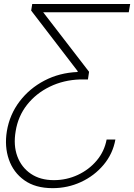

<svg xmlns="http://www.w3.org/2000/svg" viewBox="-20 -748 686 983"><path d="M570.8 -33.7Q557.6 39.6 510.3 95.9Q462.9 152.3 394.8 183.8Q326.7 215.3 249.5 215.3Q161.1 215.3 104.7 175Q48.3 134.8 25.4 68.4Q2.4 2 15.1 -76.2Q29.3 -161.6 80.1 -228.5Q130.9 -295.4 207.5 -335.4Q284.2 -375.5 377 -379.4L377.9 -383.3L139.6 -693.8L145 -727.5H646.5L639.2 -685.1H201.2L436 -380.4L430.2 -341.3H390.1Q305.2 -338.4 234.9 -304.2Q164.6 -270 118.4 -211.4Q72.3 -152.8 60.1 -75.7Q47.9 -3.9 68.8 52.5Q89.8 108.9 137.9 141.6Q186 174.3 255.4 174.3Q320.8 174.3 378.4 147.5Q436 120.6 475.3 73.7Q514.6 26.9 525.9 -33.7Z"/></svg>

Font: Inter Display ExtraLight
Style: Italic
Weight: 200
Italic angle: -9.39999°
Designer: Rasmus Andersson
Foundry: rsms
Version: Version 4.000;git-a52131595